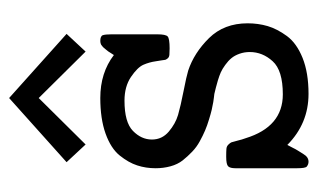

<svg xmlns="http://www.w3.org/2000/svg" viewBox="-162 -550 717 434"><g transform="rotate(-90 197.0 -333.5)"><path d="M33.2 -21V-160.2Q33.2 -172.4 37.6 -176.8Q42 -181.2 59.1 -181.2Q71.3 -181.2 77.1 -180.7Q83 -180.2 86.9 -176Q90.8 -171.9 91.8 -169.4Q92.8 -167 95.5 -156Q98.1 -145 101.1 -137.2Q127 -53.2 200.2 -53.2Q254.4 -53.2 275.1 -76.2Q295.9 -99.1 295.9 -127.9Q295.9 -140.1 292 -151.1Q288.1 -162.1 282 -169.4Q275.9 -176.8 266.8 -183.3Q257.8 -189.9 250 -193.4Q242.2 -196.8 231.7 -200Q221.2 -203.1 215.1 -204.6Q209 -206.1 201.2 -208L192.9 -209Q191.9 -209 182.9 -210.4Q173.8 -211.9 165.5 -213.9Q157.2 -215.8 143.6 -220Q129.9 -224.1 118.4 -229Q106.9 -233.9 94 -241Q81.1 -248 70.6 -258.1Q60.1 -268.1 51 -279.5Q42 -291 37.6 -307.1Q33.2 -323.2 33.2 -340.8Q33.2 -362.8 39.6 -382.3Q45.9 -401.9 62 -421.9Q78.1 -441.9 111.6 -453.9Q145 -465.8 191.9 -465.8Q249 -465.8 289.1 -435.1Q291 -438 293.5 -441.9Q295.9 -445.8 297.4 -448Q298.8 -450.2 301.5 -453.1Q304.2 -456.1 305.2 -457.5Q306.2 -459 308.6 -460.9Q311 -462.9 312.5 -463.9Q314 -464.8 316.4 -465.3Q318.8 -465.8 320.8 -465.8Q332 -465.8 334 -460Q335.9 -454.1 335.9 -440.9V-336.9Q335.9 -317.9 331.1 -313.5Q326.2 -309.1 304.2 -309.1Q295.4 -309.1 289.8 -309.6Q284.2 -310.1 281.5 -313.5Q278.8 -316.9 278.3 -318.8Q277.8 -320.8 276.9 -328.4Q275.9 -335.9 274.9 -340.8Q272.9 -355 267.1 -368.4Q261.2 -381.8 239.5 -396.5Q217.8 -411.1 186 -411.1Q137.2 -411.1 117.7 -392.1Q98.1 -373 98.1 -349.1Q98.1 -326.2 116 -311Q133.8 -295.9 153.8 -290Q173.8 -284.2 207.5 -277.6Q241.2 -271 253.9 -267.1Q293.9 -253.9 327.4 -220Q360.8 -186 360.8 -132.8Q360.8 -108.9 354.5 -87.4Q348.1 -65.9 332 -43.9Q315.9 -22 282.5 -8.5Q249 4.9 201.2 4.9Q134.3 4.9 85.9 -43Q84 -40 80.1 -32Q76.2 -23.9 73 -19Q69.8 -14.2 65.9 -7.6Q62 -1 57.6 2Q53.2 4.9 47.9 4.9Q42 4.9 37.1 1Q33.2 -2 33.2 -21ZM46.9 -542 191.9 -671.9 336.9 -542 296.9 -499 191.9 -605 86.9 -499Z"/></g></svg>

Font: CMU Concrete
Style: Roman
Weight: 500
Version: Version 0.7.0